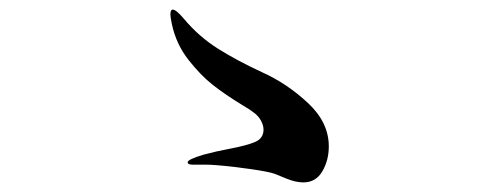

<svg xmlns="http://www.w3.org/2000/svg" viewBox="-20 -557 1040 400"><path d="M430 -213Q418 -214 405 -214H381Q371 -214 371 -219Q371 -225 405 -235Q431 -242 458 -247Q495 -254 512 -261.5Q529 -269 529 -287Q529 -296 523.5 -306Q518 -316 508 -323Q502 -328 485 -338Q449 -360 423.5 -380Q398 -400 372.5 -432.5Q347 -465 338 -507Q335 -521 335 -527Q335 -537 340 -537Q347 -537 363 -518Q394 -481 433.5 -456Q473 -431 527 -406Q578 -383 621.5 -342.5Q665 -302 665 -252Q665 -223 651.5 -200Q638 -177 612 -177Q596 -177 576.5 -185Q557 -193 552 -195Q541 -199 504 -204.5Q467 -210 430 -213Z"/></svg>

Font: Shippori Mincho ExtraBold
Style: Regular
Weight: 800
Designer: FONTDASU
Foundry: FONTDASU / Google Inc. / but / Adobe
Version: Version 3.110; ttfautohint (v1.8.3)